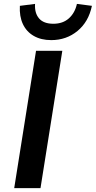

<svg xmlns="http://www.w3.org/2000/svg" viewBox="-20 -966 492 986"><path d="M53 0 165 -705H300L188 0ZM243 -760Q191 -760 153.5 -781.5Q116 -803 97.5 -842.5Q79 -882 82 -936L160 -946Q157 -899 180.5 -871.5Q204 -844 254 -844Q303 -844 334 -872Q365 -900 375 -946L452 -936Q435 -854 378 -807Q321 -760 243 -760Z"/></svg>

Font: Nunito Sans 8pt
Style: Bold Italic
Weight: 700
Italic angle: -9°
Version: Version 3.101;gftools[0.9.27]